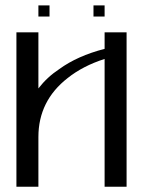

<svg xmlns="http://www.w3.org/2000/svg" viewBox="-20 -705 602 725"><path d="M375 -684.6V-642.6H333V-684.6ZM167 -684.6V-642.6H125V-684.6ZM375 -583H458V0H375V-482.4Q293 -456.1 235.4 -410.2Q125 -324.2 125 -187.5V0H42V-583H125V-371.1Q158.2 -414.1 204.1 -444.3Q272.5 -494.1 375 -520.5Z"/></svg>

Font: wanta
Style: Medium
Weight: 500
Version: Version 0.91